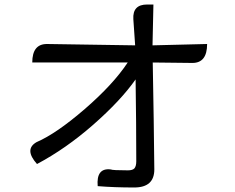

<svg xmlns="http://www.w3.org/2000/svg" viewBox="-20 -803 1040 851"><path d="M579 -602 571 -718Q567 -783 632 -783H660L656 -602L898 -608Q898 -524 833 -524L657 -526Q662 -259 664 -52Q664 28 575 28Q486 28 413 22Q406 -60 471 -52Q478 -48 547 -48Q568 -48 576 -57Q584 -67 584 -88Q584 -250 581 -451Q515 -357 393 -250Q272 -144 144 -76Q86 -141 142 -173Q230 -211 356 -320Q482 -429 546 -526H123Q123 -608 188 -608Z"/></svg>

Font: Swei Toothpaste CJK TC
Style: Regular
Weight: 400
Version: Version 1.0